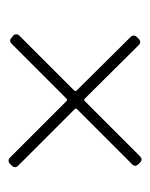

<svg xmlns="http://www.w3.org/2000/svg" viewBox="29 -536 350 448"><g transform="rotate(-90 204.0 -312.0)"><path d="M345 -456 340 -460C335 -465 330 -464 326 -460L198 -332C196 -330 194 -330 192 -332L60 -464C56 -468 50 -468 46 -464L41 -459C37 -455 37 -449 41 -445L173 -313C175 -311 175 -309 173 -307L44 -178C40 -174 40 -169 45 -164L49 -160C54 -155 59 -156 63 -160L192 -289C194 -291 196 -291 198 -289L323 -163C327 -159 333 -159 337 -163L342 -168C346 -172 346 -178 342 -182L217 -308C215 -310 215 -312 217 -314L345 -442C349 -446 349 -452 345 -456Z"/></g></svg>

Font: Barlow Thin
Style: Regular
Weight: 250
Designer: Jeremy Tribby
Foundry: Tribby Type
Version: Version 1.422;hotconv 1.0.109;makeotfexe 2.5.65596